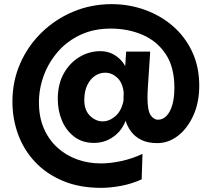

<svg xmlns="http://www.w3.org/2000/svg" viewBox="-20 -691 1017 927"><path d="M589 -442Q587 -399 583.5 -355Q580 -311 578 -266.5Q576 -222 576 -177Q576 -146 584.5 -114.5Q593 -83 612 -57Q631 -31 662.5 -15.5Q694 0 739 0Q794 0 840 -36Q886 -72 914 -134.5Q942 -197 942 -277Q942 -369 907.5 -442Q873 -515 813.5 -566Q754 -617 678 -644Q602 -671 519 -671Q421 -671 334.5 -635Q248 -599 181.5 -534.5Q115 -470 77.5 -384.5Q40 -299 40 -200Q40 -117 67.5 -42Q95 33 149.5 91Q204 149 284 182.5Q364 216 468 216Q512 216 563.5 206.5Q615 197 664 175L668 52Q619 75 566 86.5Q513 98 467 98Q406 98 352 78.5Q298 59 256.5 21Q215 -17 191.5 -71.5Q168 -126 168 -196Q168 -264 192 -328Q216 -392 261 -443Q306 -494 370 -523.5Q434 -553 514 -553Q598 -553 668 -523Q738 -493 780 -430Q822 -367 822 -267Q822 -219 812 -184.5Q802 -150 784 -131.5Q766 -113 743 -113Q722 -113 707 -135.5Q692 -158 692 -221Q692 -241 695 -286.5Q698 -332 704 -422L705 -442ZM613 -267Q604 -359 563 -401.5Q522 -444 464 -444Q411 -444 364 -416Q317 -388 288 -336.5Q259 -285 259 -213Q259 -156 279.5 -108Q300 -60 339 -30.5Q378 -1 434 -1Q496 -1 543.5 -43.5Q591 -86 602 -172L577 -208Q567 -156 537.5 -130.5Q508 -105 476 -105Q442 -105 414.5 -132Q387 -159 387 -207Q387 -251 401.5 -280.5Q416 -310 439 -325Q462 -340 488 -340Q520 -340 546.5 -315.5Q573 -291 578 -238Z"/></svg>

Font: Hind Variable Light
Style: Regular
Weight: 300
Designer: Manushi Parikh, Satya Rajpurohit
Foundry: Indian Type Foundry
Version: Version 3.000